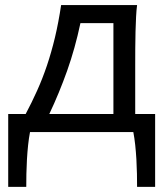

<svg xmlns="http://www.w3.org/2000/svg" viewBox="-20 -518 653 753"><path d="M424.8 -70.8V-427.2H295.4Q274.4 -328.1 243.4 -240.7Q212.4 -153.3 173.3 -70.8ZM80.6 -70.8Q104.5 -115.7 125.5 -162.4Q146.5 -209 164.1 -261Q181.6 -313 195.6 -371.3Q209.5 -429.7 219.7 -498H517.6Q515.1 -479 513.7 -452.4Q512.2 -425.8 511.5 -394.8Q510.7 -363.8 510.5 -329.1Q510.3 -294.4 510.3 -258.8V-70.8H588.4V214.8H517.6Q517.6 191.4 517.1 163.6Q516.6 135.7 514.9 106.9Q513.2 78.1 510.3 50.5Q507.3 22.9 502.9 0H97.7Q93.3 22.9 90.3 50.5Q87.4 78.1 85.7 106.9Q84 135.7 83.5 163.6Q83 191.4 83 214.8H12.2V-70.8Z"/></svg>

Font: Andika FrenchTight
Style: Regular
Weight: 400
Designer: Victor Gaultney, Annie Olsen, Julie Remington, Don Collingsworth, Eric Hays, Becca Hirsbrunner
Foundry: SIL International
Version: Version 5.000 ; Dig1 Dig4Opn Dig7 LnSpcTght